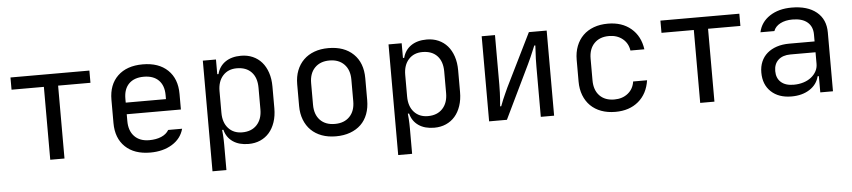

<svg xmlns="http://www.w3.org/2000/svg" viewBox="-43 -816 5486 1236"><g transform="rotate(-5 2700.0 -197.5)"><path d="M45 -550H555V-471H346V0H254V-471H45Z M900 10Q797 10 738.5 -46Q680 -102 680 -200V-350Q680 -448 738.5 -504Q797 -560 900 -560Q1003 -560 1061.5 -504Q1120 -448 1120 -350V-249H770V-205Q770 -142 804.5 -106Q839 -70 900 -70Q945 -70 978 -84Q1011 -98 1027 -125H1117Q1100 -62 1041.5 -26Q983 10 900 10ZM1030 -324V-350Q1030 -412 996 -446Q962 -480 900 -480Q838 -480 804 -446Q770 -412 770 -350V-324Z M1373 -550V-455H1381Q1394 -505 1434 -532.5Q1474 -560 1535 -560Q1577 -560 1611 -545Q1645 -530 1669 -502.5Q1693 -475 1706.5 -435Q1720 -395 1720 -345V-205Q1720 -155 1706.5 -115Q1693 -75 1669 -47.5Q1645 -20 1611 -5Q1577 10 1535 10Q1474 10 1434 -17.5Q1394 -45 1381 -95H1373Q1374 -78 1376 -61Q1377 -46 1377.5 -30Q1378 -14 1378 0V165H1288V-550ZM1378 -205Q1378 -142 1411.5 -105Q1445 -68 1501 -68Q1561 -68 1595.5 -105Q1630 -142 1630 -205V-345Q1630 -410 1596 -446Q1562 -482 1501 -482Q1445 -482 1411.5 -445Q1378 -408 1378 -345Z M1970 -205Q1970 -142 2004.5 -106Q2039 -70 2100 -70Q2160 -70 2195 -106Q2230 -142 2230 -205V-345Q2230 -408 2195 -444Q2160 -480 2100 -480Q2040 -480 2005 -444Q1970 -408 1970 -345ZM1880 -345Q1880 -395 1895.5 -434.5Q1911 -474 1939.5 -502Q1968 -530 2008.5 -545Q2049 -560 2100 -560Q2202 -560 2261 -503Q2320 -446 2320 -346V-205Q2320 -155 2305 -115Q2290 -75 2261.5 -47.5Q2233 -20 2192 -5Q2151 10 2100 10Q2049 10 2008.5 -5Q1968 -20 1939.5 -48Q1911 -76 1895.5 -116Q1880 -156 1880 -205Z M2573 -550V-455H2581Q2594 -505 2634 -532.5Q2674 -560 2735 -560Q2777 -560 2811 -545Q2845 -530 2869 -502.5Q2893 -475 2906.5 -435Q2920 -395 2920 -345V-205Q2920 -155 2906.5 -115Q2893 -75 2869 -47.5Q2845 -20 2811 -5Q2777 10 2735 10Q2674 10 2634 -17.5Q2594 -45 2581 -95H2573Q2574 -78 2576 -61Q2577 -46 2577.5 -30Q2578 -14 2578 0V165H2488V-550ZM2578 -205Q2578 -142 2611.5 -105Q2645 -68 2701 -68Q2761 -68 2795.5 -105Q2830 -142 2830 -205V-345Q2830 -410 2796 -446Q2762 -482 2701 -482Q2645 -482 2611.5 -445Q2578 -408 2578 -345Z M3090 -550H3176V-230Q3176 -204 3175 -178.5Q3174 -153 3172.5 -133.5Q3171 -114 3170 -102Q3169 -90 3169 -90H3176Q3184 -110 3192 -131Q3200 -148 3208.5 -168.5Q3217 -189 3226 -207L3395 -550H3510V0H3424V-322Q3424 -381 3427 -420Q3428 -442 3429 -461H3422Q3415 -444 3407 -425Q3400 -408 3391 -387.5Q3382 -367 3371 -344L3205 0H3090Z M3906 10Q3855 10 3814.5 -5Q3774 -20 3745.5 -48Q3717 -76 3701.5 -116Q3686 -156 3686 -205V-345Q3686 -394 3701.5 -434Q3717 -474 3745.5 -502Q3774 -530 3814.5 -545Q3855 -560 3906 -560Q3997 -560 4055.5 -510.5Q4114 -461 4126 -375H4036Q4029 -423 3993.5 -451.5Q3958 -480 3906 -480Q3846 -480 3811 -444Q3776 -408 3776 -345V-205Q3776 -142 3810.5 -106Q3845 -70 3906 -70Q3958 -70 3993.5 -98.5Q4029 -127 4036 -175H4126Q4113 -88 4054.5 -39Q3996 10 3906 10Z M4245 -550H4755V-471H4546V0H4454V-471H4245Z M4863 -160Q4863 -199 4876.5 -230.5Q4890 -262 4915.5 -284Q4941 -306 4977 -318Q5013 -330 5058 -330H5222V-375Q5222 -426 5188.5 -454.5Q5155 -483 5092 -483Q5046 -483 5013.5 -466Q4981 -449 4970 -419H4880Q4894 -484 4951.5 -522Q5009 -560 5094 -560Q5196 -560 5254 -512.5Q5312 -465 5312 -380V0H5230V-105H5222Q5209 -52 5161 -21Q5113 10 5044 10Q4961 10 4912 -36Q4863 -82 4863 -160ZM5064 -64Q5098 -64 5127 -73Q5156 -82 5177 -98.5Q5198 -115 5210 -137Q5222 -159 5222 -185V-260H5060Q5010 -260 4981.5 -234Q4953 -208 4953 -162Q4953 -116 4982 -90Q5011 -64 5064 -64Z"/></g></svg>

Font: JetBrainsMono NF
Style: Regular
Weight: 400
Monospace: yes
Designer: Philipp Nurullin, Konstantin Bulenkov
Foundry: JetBrains
Version: Version 1.0.2; ttfautohint (v1.8.3)